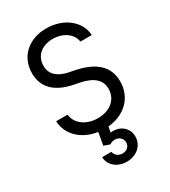

<svg xmlns="http://www.w3.org/2000/svg" viewBox="-230 -822 1060 1196"><g transform="rotate(-30 300.0 -224.5)"><path d="M268 159H201C203 218 254 261 322 261C393 261 445 214 445 151C445 87 392 44 324 53L331 13C453 2 535 -80 535 -194C535 -300 465 -366 328 -394L287 -402C209 -418 169 -456 169 -516C169 -586 222 -633 302 -633C377 -633 436 -591 444 -532H526C520 -634 424 -710 300 -710C172 -710 84 -629 84 -511C84 -409 149 -345 275 -320L316 -312C405 -293 449 -254 449 -190C449 -115 389 -64 301 -64C217 -64 154 -111 147 -178H65C69 -79 148 -5 259 11L243 101L286 116C295 109 308 104 323 104C354 104 377 124 377 154C377 183 355 203 324 203C294 203 272 185 268 159Z"/></g></svg>

Font: CommitMonoNiceRocks
Style: Regular
Weight: 400
Monospace: yes
Designer: Eigil Nikolajsen
Foundry: Eigil Nikolajsen
Version: Version 1.143